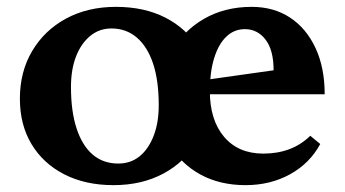

<svg xmlns="http://www.w3.org/2000/svg" viewBox="-20 -526 1005 560"><path d="M311 14Q229 14 167.5 -17.5Q106 -49 72 -105.5Q38 -162 38 -238Q38 -317 74 -377.5Q110 -438 173 -472Q236 -506 318 -506Q401 -506 462.5 -474.5Q524 -443 558 -386.5Q592 -330 592 -253Q592 -175 556 -114.5Q520 -54 457 -20Q394 14 311 14ZM325 -49Q361 -49 387 -70Q413 -91 428 -129.5Q443 -168 443 -219Q443 -291 426.5 -340.5Q410 -390 379 -416.5Q348 -443 305 -443Q270 -443 243.5 -421.5Q217 -400 202 -362Q187 -324 187 -272Q187 -201 203.5 -151Q220 -101 250.5 -75Q281 -49 325 -49ZM696 14Q622 14 565.5 -16.5Q509 -47 476.5 -102Q444 -157 444 -227Q444 -310 478.5 -372.5Q513 -435 574 -470.5Q635 -506 714 -506Q778 -506 825.5 -475Q873 -444 900 -386.5Q927 -329 927 -251H544V-288L778 -321Q778 -380 754.5 -410.5Q731 -441 694 -441Q663 -441 640 -419Q617 -397 604.5 -356Q592 -315 592 -261Q592 -176 633.5 -127Q675 -78 748 -78Q832 -78 885 -130L914 -106Q884 -50 826.5 -18Q769 14 696 14Z"/></svg>

Font: Platypi Light SemiBold
Style: Regular
Weight: 600
Version: Version 1.200